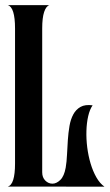

<svg xmlns="http://www.w3.org/2000/svg" viewBox="-20 -721 424 742"><path d="M9.8 0Q38.1 -7.3 38.1 -88.9V-610.8Q38.1 -693.4 9.8 -701.2H170.9Q158.2 -697.3 150.6 -674.8Q143.1 -652.3 143.1 -610.8V-55.2Q143.1 -35.2 155 -23.2Q167 -11.2 182.6 -11.2Q198.2 -11.2 213.1 -25.6Q228 -40 233.9 -73.2Q237.8 -96.2 239 -124Q240.2 -151.9 242.2 -179.9Q244.1 -208 248.5 -233.9Q252.9 -259.8 263.2 -278.8Q273.4 -297.9 291.3 -307.9Q309.1 -317.9 337.9 -314Q326.7 -297.9 320.8 -272Q314.9 -246.1 314 -215.3Q313 -184.6 317.1 -151.6Q321.3 -118.7 330.1 -89.1Q338.9 -59.6 352.3 -35.9Q365.7 -12.2 383.8 0.5Q289.1 0.5 196.8 0.2Q104.5 0 9.8 0Z"/></svg>

Font: 003 KoZ KJR
Style: Regular
Weight: 400
Designer: Ko Z, Min Khaing
Foundry: Your Own Font Foundry
Version: Version 2.50;March 29, 2020;